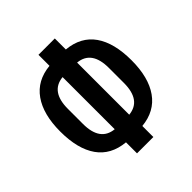

<svg xmlns="http://www.w3.org/2000/svg" viewBox="-203 -871 1047 1047"><g transform="rotate(-45 320.0 -348.0)"><path d="M45 -348Q45 -480 99 -556.5Q153 -633 257 -643V-728H383V-643Q489 -633 542 -557.5Q595 -482 595 -348Q595 -216 541 -139.5Q487 -63 383 -53V32H257V-53Q151 -63 98 -138.5Q45 -214 45 -348ZM264 -147V-549Q162 -539 162 -406V-290Q162 -157 264 -147ZM478 -290V-406Q478 -539 376 -549V-147Q478 -157 478 -290Z"/></g></svg>

Font: Writer SemiBold
Style: Regular
Weight: 600
Monospace: yes
Designer: Mike Abbink, Paul van der Laan, Pieter van Rosmalen
Foundry: Bold Monday
Version: Version 2.001 2020